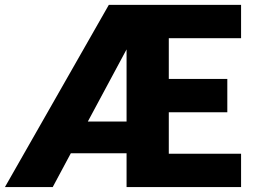

<svg xmlns="http://www.w3.org/2000/svg" viewBox="-20 -757 1053 777"><path d="M0 0 420.4 -737.3H955.6V-602.5H663.1V-437.5H899.9V-302.7H663.1V-134.8H955.6V0H492.2V-136.7H266.6L193.4 0ZM335.4 -265.1H492.2V-557.1Z"/></svg>

Font: Epilogue ExtraBold
Style: Regular
Weight: 800
Designer: Tyler Finck
Foundry: Etcetera Type Co
Version: Version 2.112